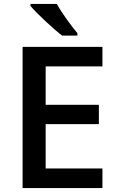

<svg xmlns="http://www.w3.org/2000/svg" viewBox="-20 -951 598 971"><path d="M94.2 0ZM498 0H94.2V-713.9H498V-615.2H210.9V-420.9H480V-323.2H210.9V-99.1H498ZM294.4 -771Q260.7 -796.4 209.2 -844.5Q157.7 -892.6 134.3 -920.9V-931.2H267.6Q286.1 -897 318.1 -852.5Q350.1 -808.1 371.6 -783.2V-771Z"/></svg>

Font: Open Sans Semibold
Style: Regular
Weight: 600
Foundry: Ascender Corporation
Version: Version 1.10; ttfautohint (v1.5.65-e2d9)